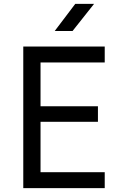

<svg xmlns="http://www.w3.org/2000/svg" viewBox="-20 -970 640 990"><path d="M100 0V-730H520V-648H189V-422H485V-342H189V-82H520V0ZM262 -810 368 -950H465L354 -810Z"/></svg>

Font: JetBrainsMono NF
Style: Regular
Weight: 400
Designer: Philipp Nurullin, Konstantin Bulenkov
Foundry: JetBrains
Version: Version 2.251; ttfautohint (v1.8.3);Nerd Fonts 2.2.2